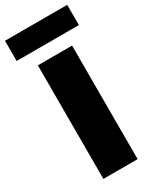

<svg xmlns="http://www.w3.org/2000/svg" viewBox="-243 -1004 871 1069"><g transform="rotate(-30 193.0 -470.0)"><path d="M-7 -810V-940H393V-810ZM83 0V-730H303V0Z"/></g></svg>

Font: Mplus 1p Black
Style: Regular
Weight: 900
Version: Version 1.061